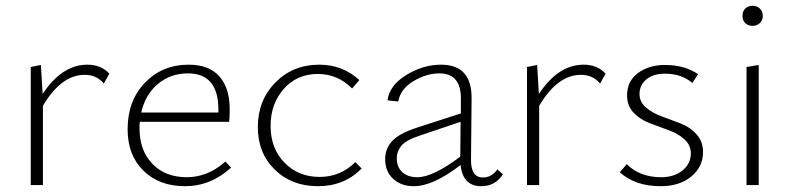

<svg xmlns="http://www.w3.org/2000/svg" viewBox="-20 -638 2741 662"><path d="M281 -415Q329 -415 357 -384L338 -350Q313 -380 272 -380Q191 -380 128 -273V0H86V-407L121 -414L127 -314Q194 -415 281 -415Z M757 -81 777 -60Q706 4 618 4Q529 4 474.5 -49.5Q420 -103 420 -192Q420 -291 480 -353Q540 -415 630 -415Q701 -415 736.5 -374.5Q772 -334 772 -262Q772 -231 770 -218H462Q461 -211 461 -196Q461 -119 505.5 -73Q550 -27 624 -27Q697 -27 757 -81ZM628 -385Q568 -385 524.5 -348.5Q481 -312 467 -250H733V-260Q733 -385 628 -385Z M1076 4Q986 4 927.5 -53Q869 -110 869 -200Q869 -292 929.5 -353.5Q990 -415 1081 -415Q1161 -415 1219 -362L1194 -333Q1144 -383 1076 -383Q1004 -383 958.5 -331.5Q913 -280 913 -204Q913 -126 961 -77Q1009 -28 1082 -28Q1154 -28 1205 -79L1227 -57Q1167 4 1076 4Z M1695 -54 1714 -37Q1688 4 1639 4Q1576 4 1568 -69Q1473 4 1407 4Q1363 4 1335.5 -21.5Q1308 -47 1308 -89Q1308 -126 1332.5 -152Q1357 -178 1415 -197L1569 -247V-292Q1572 -385 1495 -385Q1451 -385 1406 -358.5Q1361 -332 1353 -288L1316 -292Q1323 -344 1381 -379.5Q1439 -415 1501 -415Q1608 -415 1606 -296L1604 -86Q1604 -26 1645 -26Q1675 -26 1695 -54ZM1348 -93Q1348 -62 1367 -44.5Q1386 -27 1419 -27Q1473 -27 1567 -98L1568 -218L1426 -170Q1380 -155 1364 -135.5Q1348 -116 1348 -93Z M1992 -415Q2040 -415 2068 -384L2049 -350Q2024 -380 1983 -380Q1902 -380 1839 -273V0H1797V-407L1832 -414L1838 -314Q1905 -415 1992 -415Z M2258 4Q2170 4 2117 -44L2141 -72Q2186 -27 2260 -27Q2305 -27 2333.5 -50.5Q2362 -74 2362 -109Q2362 -138 2339.5 -158Q2317 -178 2284.5 -189.5Q2252 -201 2219.5 -213.5Q2187 -226 2164.5 -249.5Q2142 -273 2142 -309Q2142 -358 2179.5 -386Q2217 -414 2273 -414Q2341 -414 2387 -382L2367 -352Q2330 -384 2272 -384Q2233 -384 2209 -364.5Q2185 -345 2185 -314Q2185 -286 2207.5 -267Q2230 -248 2262 -236.5Q2294 -225 2326.5 -212.5Q2359 -200 2381.5 -175Q2404 -150 2404 -114Q2404 -63 2363.5 -29.5Q2323 4 2258 4Z M2575 -549Q2559 -549 2549.5 -558.5Q2540 -568 2540 -583Q2540 -599 2549.5 -608.5Q2559 -618 2575 -618Q2590 -618 2600 -608.5Q2610 -599 2610 -583Q2610 -568 2600 -558.5Q2590 -549 2575 -549ZM2554 0V-407L2596 -414V0Z"/></svg>

Font: EauTestText Light
Style: Regular
Weight: 300
Designer: Christian Thalmann (Catharsis Fonts)
Version: Version 0.001;PS 000.001;hotconv 1.0.88;makeotf.lib2.5.64775